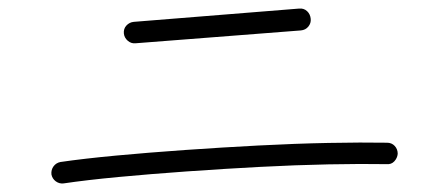

<svg xmlns="http://www.w3.org/2000/svg" viewBox="-20 -591 1040 448"><path d="M128 -163Q118 -162 110 -168Q102 -174 100 -184Q99 -195 105 -203Q111 -211 121 -213Q176 -221 251 -228Q326 -235 411.5 -241Q497 -247 583 -251.5Q669 -256 746.5 -257.5Q824 -259 883 -258Q894 -258 901 -250.5Q908 -243 908 -232Q907 -222 900 -214.5Q893 -207 882 -208Q824 -209 747 -207.5Q670 -206 585 -201.5Q500 -197 415.5 -191Q331 -185 256.5 -178Q182 -171 128 -163ZM296 -490Q286 -489 278 -496Q270 -503 269 -513Q268 -524 275 -531.5Q282 -539 292 -540L678 -571Q689 -572 696.5 -565Q704 -558 705 -547Q706 -537 699.5 -529Q693 -521 682 -520Z"/></svg>

Font: Kurewa Gothic CJK TC Regular
Style: Regular
Weight: 400
Designer: Max Yao
Foundry: Max-Everyday
Version: Version 1.071; ttfautohint (v1.8.3)